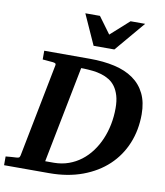

<svg xmlns="http://www.w3.org/2000/svg" viewBox="-112 -996 923 1076"><g transform="rotate(10 349.0 -458.5)"><path d="M544.9 -422.9Q544.9 -463.9 536.1 -493.7Q527.3 -523.4 512.2 -544.2Q497.1 -564.9 476.3 -577.6Q455.6 -590.3 431.6 -597.4Q407.7 -604.5 381.8 -607.2Q356 -609.9 330.1 -610.8H315.9L208 -62H258.8Q302.7 -62.5 341.1 -76.2Q379.4 -89.8 411.1 -114Q442.9 -138.2 467.8 -171.6Q492.7 -205.1 509.8 -244.9Q526.9 -284.7 535.9 -329.8Q544.9 -375 544.9 -422.9ZM694.8 -414.1Q694.8 -324.7 663.6 -248.8Q632.3 -172.9 573.7 -117.7Q515.1 -62.5 430.9 -31.2Q346.7 0 241.2 0H-15.1V-49.8Q-3.9 -50.8 6.8 -51.8Q17.6 -52.7 25.9 -53.2Q35.6 -53.7 44.9 -54.2Q57.1 -55.2 60.8 -57.9Q64.5 -60.5 66.9 -70.8L170.9 -601.1Q172.4 -609.9 167.2 -612.5Q162.1 -615.2 152.8 -616.2Q143.6 -616.7 134.3 -617.7Q126 -618.7 115.7 -619.4Q105.5 -620.1 95.2 -621.1V-670.9H355Q432.6 -670.9 495.4 -656.7Q558.1 -642.6 602.5 -611.6Q647 -580.6 670.9 -531.7Q694.8 -482.9 694.8 -414.1ZM481 -746.1H362.8L285.6 -917.5H368.7L438 -823.2L543 -917.5H626Z"/></g></svg>

Font: Charis SIL
Style: Bold Italic
Weight: 700
Italic angle: -11°
Foundry: SIL International
Version: Version 4.112